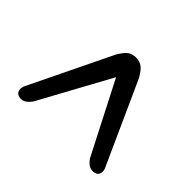

<svg xmlns="http://www.w3.org/2000/svg" viewBox="-87 -833 568 568"><g transform="rotate(45 197.0 -549.5)"><path d="M360 -387.5Q350 -383 338.5 -386.2Q327 -389.5 315.5 -405.5L200 -630.5L78 -407Q66 -390.5 55 -387.2Q44 -384 34 -388.5Q25.5 -392.5 24.2 -403Q23 -413.5 30.5 -426.5L152 -677Q165 -699.5 175.8 -706.5Q186.5 -713.5 200.5 -713.5Q215 -713.5 225.8 -706.5Q236.5 -699.5 249.5 -677L364 -424Q371 -411.5 369.5 -401.5Q368 -391.5 360 -387.5Z"/></g></svg>

Font: Fraunces 72pt S000 Black
Style: Regular
Weight: 900
Version: Version 1.000; ttfautohint (v1.8.3)